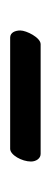

<svg xmlns="http://www.w3.org/2000/svg" viewBox="119 -442 100 378"><g transform="rotate(-90 169.0 -253.0)"><path d="M271 -223C284 -223 298 -251 298 -263C298 -273 294 -283 284 -283H65C53 -283 40 -260 40 -242C40 -232 46 -223 55 -223Z"/></g></svg>

Font: Libertinus Serif
Style: Regular
Weight: 400
Designer: Philipp H. Poll
Foundry: Khaled Hosny
Version: Version 6.2